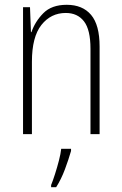

<svg xmlns="http://www.w3.org/2000/svg" viewBox="-20 -559 507 800"><path d="M258 -539Q324 -539 359.5 -497Q395 -455 395 -365V0H357V-356Q357 -435 330 -470Q303 -505 254 -505Q192 -505 152.5 -455Q113 -405 113 -302V0H76V-529H105L109 -425H111Q126 -469 160.5 -504Q195 -539 258 -539ZM276 70Q266 105 250.5 146.5Q235 188 214 221H193V212Q200 195 209 167Q218 139 225.5 110Q233 81 235 61H276Z"/></svg>

Font: Noto Sans Arabic Cond ExtLt
Style: Regular
Weight: 200
Width: 3
Designer: Monotype Design Team, Nadine Chahine, Nizar Qandah and Khaled Hosny
Foundry: Monotype Imaging Inc.
Version: Version 2.012; ttfautohint (v1.8.4.7-5d5b)